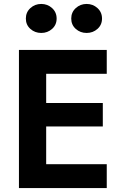

<svg xmlns="http://www.w3.org/2000/svg" viewBox="-20 -953 626 973"><path d="M341 -859Q341 -891 364 -912Q387 -933 419 -933Q451 -933 474 -912Q497 -891 497 -859Q497 -827 474 -806.5Q451 -786 419 -786Q387 -786 364 -806.5Q341 -827 341 -859ZM111 -859Q111 -891 134 -912Q157 -933 189 -933Q221 -933 244 -912Q267 -891 267 -859Q267 -827 244 -806.5Q221 -786 189 -786Q157 -786 134 -806.5Q111 -827 111 -859ZM76 -700H521V-579H214V-431H501V-312H214V-121H521V0H76Z"/></svg>

Font: Von Semi
Style: Regular
Weight: 600
Version: Version 4.000; ttfautohint (v1.8.4.7-5d5b)